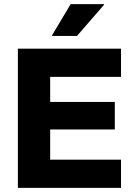

<svg xmlns="http://www.w3.org/2000/svg" viewBox="-20 -911 648 931"><path d="M566.7 0H66.7V-675H566.7V-538.3H223.3V-416.7H536.7V-283.3H223.3V-136.7H566.7ZM232.5 -736.7V-740L322.5 -890.8H484.2V-887.5L353.3 -736.7Z"/></svg>

Font: Funnel Display Light ExtraBold
Style: Regular
Weight: 800
Version: Version 1.000